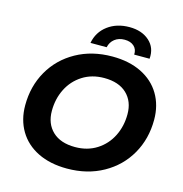

<svg xmlns="http://www.w3.org/2000/svg" viewBox="-129 -1028 1103 1158"><g transform="rotate(15 422.0 -449.0)"><path d="M51 -292Q51 -411 105.5 -506.5Q160 -602 258.5 -657Q357 -712 484 -712Q589 -712 666 -674Q743 -636 784 -567Q825 -498 825 -408Q825 -289 770.5 -193.5Q716 -98 617.5 -43Q519 12 392 12Q287 12 210 -26Q133 -64 92 -133Q51 -202 51 -292ZM661 -399Q661 -479 611 -526.5Q561 -574 470 -574Q393 -574 335 -537Q277 -500 246 -438Q215 -376 215 -301Q215 -221 265 -173.5Q315 -126 406 -126Q483 -126 541 -163Q599 -200 630 -262Q661 -324 661 -399ZM538 -910Q615 -910 662 -868Q709 -826 703 -757H607Q609 -790 587.5 -809.5Q566 -829 529 -829Q492 -829 467 -809.5Q442 -790 435 -757H334Q347 -827 402.5 -868.5Q458 -910 538 -910Z"/></g></svg>

Font: Montserrat Alternates
Style: Bold Italic
Weight: 700
Italic angle: -11.3°
Designer: Julieta Ulanovsky
Foundry: Julieta Ulanovsky
Version: Version 7.200